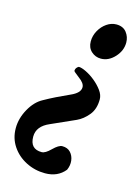

<svg xmlns="http://www.w3.org/2000/svg" viewBox="-112 -498 551 758"><g transform="rotate(15 164.0 -118.5)"><path d="M268.6 -439.5Q295.9 -439.5 310.1 -421.4Q324.2 -403.3 324.2 -379.9Q324.2 -346.7 299.3 -319.8Q274.4 -293 243.2 -293Q220.7 -293 204.1 -308.1Q187.5 -323.2 187.5 -348.6Q187.5 -372.1 199.2 -393.1Q210.9 -414.1 229.5 -426.8Q248 -439.5 268.6 -439.5ZM168 -239.3Q179.7 -239.3 198.7 -230Q217.8 -220.7 236.3 -205.6Q254.9 -190.4 268.1 -172.4Q281.2 -154.3 281.2 -136.7Q281.2 -96.7 260.7 -71.8Q240.2 -46.9 214.8 -35.2L116.2 8.8Q65.4 30.3 65.4 73.2Q65.4 124 113.3 124Q127.9 124 149.4 102.5Q171.9 80.1 186.5 80.1Q208 80.1 220.2 93.3Q232.4 106.4 234.9 126Q237.3 145.5 228.5 165Q199.2 201.2 147.5 201.2Q105.5 201.2 69.3 182.6Q33.2 164.1 11.7 131.8Q-9.8 99.6 -9.8 58.6Q-9.8 18.6 11.7 -20Q33.2 -58.6 64.5 -75.2Q86.9 -87.9 111.8 -100.1Q136.7 -112.3 165 -125Q203.1 -141.6 203.1 -165Q203.1 -181.6 178.7 -199.2Q155.3 -216.8 155.3 -219.7Q155.3 -232.4 168 -239.3Z"/></g></svg>

Font: Crimson Text
Style: Bold Italic
Weight: 700
Italic angle: -11°
Designer: Sebastian Kosch
Foundry: Sebastian Kosch
Version: Version 1.100; ttfautohint (v1.8.4)